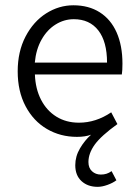

<svg xmlns="http://www.w3.org/2000/svg" viewBox="-20 -516 531 741"><path d="M452.6 -270Q452.6 -243.7 450.2 -228.5H114.7Q116.7 -173.3 138.4 -131.1Q160.2 -88.9 197.8 -65.7Q235.4 -42.5 284.7 -42.5Q350.1 -42.5 409.2 -82.5L433.1 -37.1Q370.6 7.8 345.9 41.7Q321.3 75.7 321.3 109.4Q321.3 132.3 335.2 145Q349.1 157.7 369.1 157.7Q381.3 157.7 391.1 154.5Q400.9 151.4 410.6 144.5L429.2 179.7Q416 189.9 395 197.5Q374 205.1 356.9 205.1Q318.8 205.1 294.7 183.1Q270.5 161.1 270.5 121.6Q270.5 87.4 288.8 56.4Q307.1 25.4 331.5 3.9Q309.1 12.2 276.9 12.2Q212.9 12.2 160.9 -18.3Q108.9 -48.8 78.6 -106.2Q48.3 -163.6 48.3 -240.7Q48.3 -316.9 78.6 -375Q108.9 -433.1 158.2 -464.4Q207.5 -495.6 263.2 -495.6Q322.3 -495.6 365 -468.5Q407.7 -441.4 430.2 -390.6Q452.6 -339.8 452.6 -270ZM264.6 -441.9Q227.5 -441.9 194.8 -421.6Q162.1 -401.4 140.6 -363.5Q119.1 -325.7 114.3 -274.4H393.1Q393.1 -355.5 359.4 -398.7Q325.7 -441.9 264.6 -441.9Z"/></svg>

Font: Varta
Style: Light
Weight: 300
Designer: Joana Correia, Viktoriya Grabowska, Eben Sorkin
Foundry: Sorkin Type
Version: Version 1.002; ttfautohint (v1.3) -l 8 -r 24 -G 200 -x 12 -H